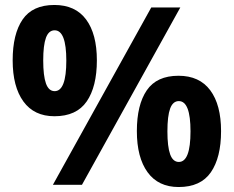

<svg xmlns="http://www.w3.org/2000/svg" viewBox="-20 -744 941 773"><path d="M199 -724Q283.4 -724 326.7 -665.5Q370 -607 370 -501Q370 -395 329 -335.5Q288 -276 199.3 -276Q117.4 -276 74.2 -335.5Q31 -395 31 -501Q31 -607 71 -665.5Q111 -724 199 -724ZM200 -622Q176.1 -622 165 -592Q154 -562 154 -500.5Q154 -439 165 -408Q176.1 -377 200 -377Q247 -377 247 -499.9Q247 -622 200 -622ZM706 -714 310 0H193L589 -714ZM698.7 -439Q783 -439 826.5 -380.5Q870 -322 870 -216Q870 -110 829 -50.5Q788 9 699.3 9Q617.4 9 574.2 -50.5Q531 -110 531 -216Q531 -322 571 -380.5Q611 -439 698.7 -439ZM700 -337Q676.1 -337 665 -307Q654 -277 654 -215Q654 -153.5 665 -122.8Q676.1 -92 700 -92Q747 -92 747 -215.3Q747 -337 700 -337Z"/></svg>

Font: Noto Sans Balinese
Style: Regular
Weight: 400
Designer: Aditya Bayu, David Williams
Foundry: David Williams
Version: Version 2.003